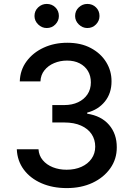

<svg xmlns="http://www.w3.org/2000/svg" viewBox="-20 -957 684 987"><path d="M323.2 9.9Q250 9.9 192.6 -15.3Q135.3 -40.5 102.1 -85.4Q68.9 -130.3 66.4 -189.6H177.9Q180 -157.3 199.8 -133.7Q219.5 -110.1 251.4 -97.3Q283.4 -84.5 322.4 -84.5Q365.4 -84.5 398.6 -99.4Q431.8 -114.3 450.6 -141.2Q469.5 -168 469.5 -203.1Q469.5 -239.7 450.8 -267.6Q432.2 -295.5 396.5 -311.4Q360.8 -327.4 310.4 -327.4H248.9V-416.9H310.4Q350.9 -416.9 381.6 -431.5Q412.3 -446 429.7 -472.1Q447.1 -498.2 447.1 -533.4Q447.1 -567.1 432 -592.2Q416.9 -617.2 389.4 -631.4Q361.9 -645.6 324.6 -645.6Q289.1 -645.6 258.3 -632.6Q227.6 -619.7 208.5 -595.7Q189.3 -571.7 187.9 -538.4H81.7Q83.5 -597.3 116.7 -642Q149.9 -686.8 204.5 -712Q259.2 -737.2 326 -737.2Q396 -737.2 446.9 -710Q497.9 -682.9 525.7 -637.8Q553.6 -592.7 553.3 -539.1Q553.6 -478 519.4 -435.4Q485.1 -392.8 428.3 -378.2V-372.5Q500.7 -361.5 540.7 -315Q580.6 -268.5 580.3 -199.6Q580.6 -139.6 547.1 -92Q513.5 -44.4 455.6 -17.2Q397.7 9.9 323.2 9.9ZM220.2 -812.9Q195 -812.9 176.1 -831.5Q157.3 -850.1 157.3 -874.6Q157.3 -901.3 176.1 -919Q195 -936.8 220.2 -936.8Q246.8 -936.8 264.7 -919Q282.7 -901.3 282.7 -874.6Q282.7 -850.1 264.7 -831.5Q246.8 -812.9 220.2 -812.9ZM429 -812.9Q403.8 -812.9 384.9 -831.5Q366.1 -850.1 366.1 -874.6Q366.1 -901.3 384.9 -919Q403.8 -936.8 429 -936.8Q455.6 -936.8 473.5 -919Q491.5 -901.3 491.5 -874.6Q491.5 -850.1 473.5 -831.5Q455.6 -812.9 429 -812.9Z"/></svg>

Font: InterMG Medium
Style: Regular
Weight: 500
Designer: Rasmus Andersson
Foundry: rsms
Version: Version 3.019;December 26, 2023;FontCreator 15.0.0.2955 64-b